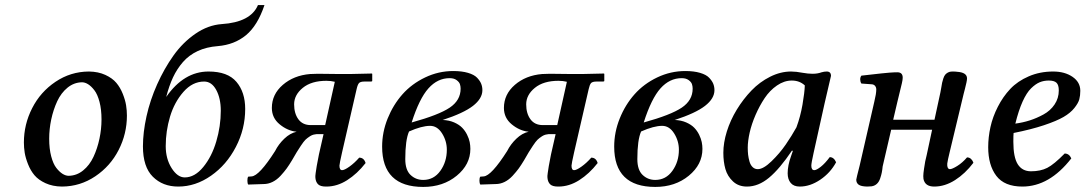

<svg xmlns="http://www.w3.org/2000/svg" viewBox="-20 -718 4234 749"><path d="M299.8 -397Q268.6 -396.5 243.4 -376Q218.3 -355.5 203.1 -322.8Q188 -290 179.9 -252.2Q171.9 -214.4 171.9 -176.8Q171.9 -137.7 179.7 -108.2Q187.5 -78.6 199.7 -63Q211.9 -47.4 224.1 -39.8Q236.3 -32.2 248 -32.2Q279.3 -32.7 304.4 -53.2Q329.6 -73.7 344.7 -106.2Q359.9 -138.7 367.9 -176.5Q376 -214.4 376 -252Q376 -291 368.2 -320.6Q360.4 -350.1 348.1 -366Q335.9 -381.8 323.7 -389.4Q311.5 -397 299.8 -397ZM222.2 9.8H221.2Q185.1 9.3 157.5 -3.4Q129.9 -16.1 114.5 -34.4Q99.1 -52.7 89.4 -77.4Q79.6 -102.1 76.4 -122.1Q73.2 -142.1 73.2 -162.1Q73.2 -232.9 105.5 -296.1Q137.7 -359.4 196.5 -398.9Q255.4 -438.5 326.2 -439H327.1Q363.3 -438.5 390.9 -425.8Q418.5 -413.1 433.8 -394.8Q449.2 -376.5 459 -351.8Q468.8 -327.1 471.9 -307.1Q475.1 -287.1 475.1 -267.1Q475.1 -196.3 442.9 -133.1Q410.6 -69.8 351.8 -30.3Q293 9.3 222.2 9.8Z M700.7 -25.9Q739.7 -25.9 772.9 -66.4Q806.2 -106.9 823.7 -166.3Q841.3 -225.6 841.3 -286.1Q841.3 -334.5 823.5 -367.2Q805.7 -399.9 776.4 -399.9Q731 -399.9 695.6 -359.6Q660.2 -319.3 643.3 -262.9Q626.5 -206.5 626.5 -147.9Q626.5 -98.6 649.4 -62.3Q672.4 -25.9 700.7 -25.9ZM936.5 -293Q936.5 -214.8 900.1 -144.8Q863.8 -74.7 803.2 -32.5Q742.7 9.8 675.3 9.8Q614.7 9.8 576.2 -28.6Q537.6 -66.9 537.6 -147Q537.6 -201.2 551.5 -264.2Q565.4 -327.1 593 -388.9Q620.6 -450.7 657 -501.7Q693.4 -552.7 742.4 -586.4Q791.5 -620.1 844.7 -624Q958 -631.3 986.3 -698.2H1011.7Q984.9 -618.2 939.7 -580.8Q894.5 -543.5 829.6 -538.1Q785.2 -534.7 751.2 -518.8Q717.3 -502.9 693.8 -476.1Q670.4 -449.2 655 -416.3Q639.6 -383.3 628.4 -339.8Q697.3 -439 793.5 -439Q868.2 -439 902.3 -398.7Q936.5 -358.4 936.5 -293Z M1192.4 -230H1248.5L1286.1 -398.9Q1271 -402.8 1253.4 -402.8Q1194.8 -402.8 1161.1 -375.2Q1127.4 -347.7 1127.4 -311Q1127.4 -275.4 1144 -252.7Q1160.6 -230 1192.4 -230ZM1224.1 -115.2 1242.2 -194.8H1218.3Q1212.4 -194.8 1209.5 -193.8Q1199.2 -192.9 1189 -186.3Q1178.7 -179.7 1171.6 -172.9Q1164.6 -166 1153.6 -149.4Q1142.6 -132.8 1137.5 -124.3Q1132.3 -115.7 1119.1 -92.8Q1107.9 -74.2 1098.4 -61Q1088.9 -47.9 1074.5 -32.2Q1060.1 -16.6 1043.2 -8.3Q1026.4 0 1008.3 0L948.2 2Q945.3 -2.4 945.1 -12.9Q944.8 -23.4 948.2 -28.8L961.4 -29.8Q991.2 -31.7 1053.2 -128.9Q1066.4 -155.3 1089.1 -177Q1111.8 -198.7 1137.2 -204.1Q1102.1 -207.5 1071.3 -232.7Q1040.5 -257.8 1040.5 -296.9Q1040.5 -350.1 1083.3 -387Q1126 -423.8 1189.5 -429.2Q1194.3 -429.2 1204.3 -429.7Q1214.4 -430.2 1220.2 -430.2L1308.1 -429.2H1343.3L1431.2 -431.2L1432.1 -429.2V-402.8Q1432.1 -399.9 1427.2 -399.9H1402.3Q1385.7 -399.9 1380.4 -393.8Q1375 -387.7 1371.1 -370.1L1314.5 -124Q1304.2 -78.6 1304.2 -71.8Q1304.2 -54.2 1314.5 -54.2Q1323.7 -54.2 1343.3 -68.1Q1362.8 -82 1381.3 -103Q1399.9 -103 1406.2 -82Q1373.5 -40 1334.2 -15.1Q1294.9 9.8 1253.4 9.8H1251.5Q1230 9.8 1220.9 1Q1211.9 -7.8 1210.4 -23.9Q1209.5 -29.8 1211.4 -43Q1213.4 -61.5 1224.1 -115.2Z M1723.1 -133.8Q1723.1 -168 1704.6 -197.5Q1686 -227.1 1657.7 -227.1Q1625.5 -227.1 1575.7 -205.1Q1561 -171.9 1561 -97.2Q1561 -55.2 1581.5 -35.6Q1602.1 -16.1 1630.9 -16.1Q1672.4 -16.1 1697.8 -51.5Q1723.1 -86.9 1723.1 -133.8ZM1776.9 -372.1Q1776.9 -381.3 1774.2 -389.6Q1771.5 -397.9 1761.2 -405.5Q1751 -413.1 1733.9 -413.1Q1687 -413.1 1651.4 -373.3Q1615.7 -333.5 1585.9 -240.2Q1691.9 -269.5 1734.4 -298.1Q1776.9 -326.7 1776.9 -372.1ZM1748 -440.9Q1781.7 -440.9 1805.7 -433.8Q1829.6 -426.8 1841.1 -414.8Q1852.5 -402.8 1857.2 -391.1Q1861.8 -379.4 1861.8 -366.2Q1861.8 -333.5 1825 -304.9Q1788.1 -276.4 1707 -250Q1731.9 -249 1751.5 -240.5Q1771 -231.9 1782.7 -220Q1794.4 -208 1802 -192.6Q1809.6 -177.2 1812.3 -163.8Q1814.9 -150.4 1814.9 -137.2Q1814.9 -76.2 1761.7 -32.5Q1708.5 11.2 1630.9 11.2Q1470.7 11.2 1470.7 -146Q1470.7 -202.1 1492.2 -255.6Q1513.7 -309.1 1550 -350.1Q1586.4 -391.1 1638.7 -416Q1690.9 -440.9 1748 -440.9Z M2097.7 -230H2153.8L2191.4 -398.9Q2176.3 -402.8 2158.7 -402.8Q2100.1 -402.8 2066.4 -375.2Q2032.7 -347.7 2032.7 -311Q2032.7 -275.4 2049.3 -252.7Q2065.9 -230 2097.7 -230ZM2129.4 -115.2 2147.5 -194.8H2123.5Q2117.7 -194.8 2114.7 -193.8Q2104.5 -192.9 2094.2 -186.3Q2084 -179.7 2076.9 -172.9Q2069.8 -166 2058.8 -149.4Q2047.9 -132.8 2042.7 -124.3Q2037.6 -115.7 2024.4 -92.8Q2013.2 -74.2 2003.7 -61Q1994.1 -47.9 1979.7 -32.2Q1965.3 -16.6 1948.5 -8.3Q1931.6 0 1913.6 0L1853.5 2Q1850.6 -2.4 1850.3 -12.9Q1850.1 -23.4 1853.5 -28.8L1866.7 -29.8Q1896.5 -31.7 1958.5 -128.9Q1971.7 -155.3 1994.4 -177Q2017.1 -198.7 2042.5 -204.1Q2007.3 -207.5 1976.6 -232.7Q1945.8 -257.8 1945.8 -296.9Q1945.8 -350.1 1988.5 -387Q2031.2 -423.8 2094.7 -429.2Q2099.6 -429.2 2109.6 -429.7Q2119.6 -430.2 2125.5 -430.2L2213.4 -429.2H2248.5L2336.4 -431.2L2337.4 -429.2V-402.8Q2337.4 -399.9 2332.5 -399.9H2307.6Q2291 -399.9 2285.6 -393.8Q2280.3 -387.7 2276.4 -370.1L2219.7 -124Q2209.5 -78.6 2209.5 -71.8Q2209.5 -54.2 2219.7 -54.2Q2229 -54.2 2248.5 -68.1Q2268.1 -82 2286.6 -103Q2305.2 -103 2311.5 -82Q2278.8 -40 2239.5 -15.1Q2200.2 9.8 2158.7 9.8H2156.7Q2135.3 9.8 2126.2 1Q2117.2 -7.8 2115.7 -23.9Q2114.7 -29.8 2116.7 -43Q2118.7 -61.5 2129.4 -115.2Z M2628.4 -133.8Q2628.4 -168 2609.9 -197.5Q2591.3 -227.1 2563 -227.1Q2530.8 -227.1 2481 -205.1Q2466.3 -171.9 2466.3 -97.2Q2466.3 -55.2 2486.8 -35.6Q2507.3 -16.1 2536.1 -16.1Q2577.6 -16.1 2603 -51.5Q2628.4 -86.9 2628.4 -133.8ZM2682.1 -372.1Q2682.1 -381.3 2679.4 -389.6Q2676.8 -397.9 2666.5 -405.5Q2656.2 -413.1 2639.2 -413.1Q2592.3 -413.1 2556.6 -373.3Q2521 -333.5 2491.2 -240.2Q2597.2 -269.5 2639.6 -298.1Q2682.1 -326.7 2682.1 -372.1ZM2653.3 -440.9Q2687 -440.9 2710.9 -433.8Q2734.9 -426.8 2746.3 -414.8Q2757.8 -402.8 2762.5 -391.1Q2767.1 -379.4 2767.1 -366.2Q2767.1 -333.5 2730.2 -304.9Q2693.4 -276.4 2612.3 -250Q2637.2 -249 2656.7 -240.5Q2676.3 -231.9 2688 -220Q2699.7 -208 2707.3 -192.6Q2714.8 -177.2 2717.5 -163.8Q2720.2 -150.4 2720.2 -137.2Q2720.2 -76.2 2667 -32.5Q2613.8 11.2 2536.1 11.2Q2376 11.2 2376 -146Q2376 -202.1 2397.5 -255.6Q2418.9 -309.1 2455.3 -350.1Q2491.7 -391.1 2543.9 -416Q2596.2 -440.9 2653.3 -440.9Z M3086.9 -221.2Q3102.5 -263.2 3110.6 -310.1Q3118.7 -356.9 3119.6 -384.8Q3099.1 -403.8 3068.8 -403.8Q3039.1 -403.8 3011 -384.5Q2982.9 -365.2 2962.9 -335.2Q2942.9 -305.2 2927.5 -269.8Q2912.1 -234.4 2904.5 -200.9Q2897 -167.5 2897 -142.1Q2897 -127.4 2898.4 -114.5Q2899.9 -101.6 2903.8 -87.9Q2907.7 -74.2 2916 -66.2Q2924.3 -58.1 2936 -58.1Q2958 -58.1 2989.7 -88.9Q3021.5 -119.6 3045.2 -154.1Q3068.8 -188.5 3086.9 -221.2ZM3205.1 -439Q3221.7 -439 3221.7 -421.9Q3218.3 -408.2 3196.8 -314.9L3153.8 -121.1Q3145 -81.5 3145 -71.8Q3145 -54.2 3156.7 -54.2Q3165 -54.2 3181.9 -67.4Q3198.7 -80.6 3216.8 -105Q3232.9 -105 3241.7 -85Q3219.2 -43.5 3179.7 -16.8Q3140.1 9.8 3100.1 9.8Q3076.2 9.8 3064.5 -4.4Q3052.7 -18.6 3052.7 -42Q3052.7 -72.3 3065.9 -108.9L3072.8 -128.9L3069.8 -130.9Q3021.5 -59.1 2980 -24.7Q2938.5 9.8 2894 9.8Q2860.8 9.8 2839.4 -10.3Q2817.9 -30.3 2809.8 -58.6Q2801.8 -86.9 2801.8 -122.1Q2801.8 -161.1 2815.4 -205.1Q2829.1 -249 2854.2 -290.3Q2879.4 -331.5 2911.6 -365Q2943.8 -398.4 2984.4 -418.7Q3024.9 -439 3065.9 -439Q3085.4 -439 3110.8 -434.1Q3132.3 -430.2 3149.9 -430.2Q3169.4 -430.2 3185.1 -436Q3195.3 -439 3205.1 -439Z M3333.5 -71.8 3390.6 -320.8Q3398.4 -352.5 3398.4 -369.1Q3398.4 -377 3393.8 -382.8Q3389.2 -388.7 3380.4 -389.2L3340.3 -392.1Q3335.9 -398.9 3335.7 -407.7Q3335.4 -416.5 3340.3 -422.9Q3353 -424.3 3378.7 -427.2Q3404.3 -430.2 3418 -431.6Q3431.6 -433.1 3449.7 -434.6Q3467.8 -436 3480.5 -436Q3501.5 -436 3501.5 -415Q3501.5 -407.2 3498.3 -393.3Q3495.1 -379.4 3489.3 -356.2Q3483.4 -333 3480.5 -319.8L3464.4 -251H3625.5L3648.4 -356.9Q3649.9 -363.3 3651.9 -376Q3653.8 -388.7 3655.3 -395.5Q3656.7 -402.3 3659.9 -411.9Q3663.1 -421.4 3667.2 -426.5Q3671.4 -431.6 3678.2 -435.3Q3685.1 -439 3694.3 -439Q3709.5 -439 3713.4 -438Q3752.4 -435.5 3752.4 -412.1Q3752.4 -406.7 3750.2 -396.2Q3748 -385.7 3744.4 -371.8Q3740.7 -357.9 3739.3 -352.1L3684.6 -124Q3676.8 -92.3 3675.3 -80.1V-71.8Q3676.8 -58.1 3685.5 -58.1Q3694.3 -58.1 3714.4 -70.6Q3734.4 -83 3752.4 -104Q3761.7 -104 3768.3 -97.7Q3774.9 -91.3 3777.3 -83Q3745.1 -40.5 3705.6 -15.4Q3666 9.8 3624.5 9.8Q3588.4 9.8 3582.5 -20Q3581.1 -30.3 3582.5 -43Q3583.5 -53.7 3589.4 -88.9Q3590.3 -92.8 3592.3 -101.3Q3594.2 -109.9 3595.2 -113.8L3616.2 -211.9H3456.5L3423.3 -68.8Q3421.9 -54.7 3419.9 -44.9Q3418 -35.2 3413.6 -22Q3409.2 -8.8 3400.9 -1Q3392.6 6.8 3380.4 8.8Q3377.4 8.8 3371.8 9.3Q3366.2 9.8 3363.3 9.8Q3338.9 9.3 3329.6 2.4Q3320.3 -4.4 3320.3 -17.1Q3320.3 -20.5 3333.5 -71.8Z M4110.4 -365.2Q4110.4 -386.7 4101.3 -395.3Q4092.3 -403.8 4071.3 -403.8Q4052.2 -403.8 4036.1 -397.2Q4020 -390.6 4002.4 -373.5Q3984.9 -356.4 3969.2 -321.8Q3953.6 -287.1 3940.9 -235.8Q3970.2 -239.7 3997.1 -248.3Q4023.9 -256.8 4050.8 -271.5Q4077.6 -286.1 4094 -310.5Q4110.4 -335 4110.4 -365.2ZM3934.1 -199.2Q3933.1 -191.4 3933.1 -165Q3933.1 -104.5 3950.4 -77.1Q3967.8 -49.8 4002 -49.8Q4039.1 -49.8 4065.4 -63.2Q4091.8 -76.7 4133.3 -119.1Q4150.9 -119.1 4159.2 -100.1Q4073.7 9.8 3968.3 9.8Q3898.4 9.8 3866.7 -32Q3835 -73.7 3835 -144Q3835 -182.6 3843.8 -222.4Q3852.5 -262.2 3872.6 -301.5Q3892.6 -340.8 3921.1 -371.1Q3949.7 -401.4 3993.2 -420.2Q4036.6 -439 4088.4 -439Q4133.8 -439 4164.1 -418.2Q4194.3 -397.5 4194.3 -363.8Q4194.3 -345.2 4190.4 -330.6Q4186.5 -315.9 4171.1 -296.6Q4155.8 -277.3 4128.9 -261.7Q4102.1 -246.1 4052.5 -229.5Q4002.9 -212.9 3934.1 -199.2Z"/></svg>

Font: Common Serif Medium
Style: Italic
Weight: 500
Italic angle: -12°
Designer: Philipp H. Poll, Khaled Hosny
Foundry: Stefan Peev, Context Ltd.
Version: Version 1.026